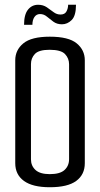

<svg xmlns="http://www.w3.org/2000/svg" viewBox="-20 -782 420 806"><path d="M189 4Q117 4 80.5 -22.5Q44 -49 44 -97V-529Q44 -572 78 -600Q112 -628 189 -628Q268 -628 302 -600Q336 -572 336 -529V-97Q336 -49 300 -22.5Q264 4 189 4ZM189 -51Q232 -51 251 -68.5Q270 -86 270 -114V-512Q270 -537 253 -555Q236 -573 188 -573Q143 -573 126.5 -555.5Q110 -538 110 -513V-113Q110 -86 129 -68.5Q148 -51 189 -51ZM81 -678Q81 -721 97.5 -741.5Q114 -762 140 -762Q161 -762 176.5 -751.5Q192 -741 205 -731Q218 -721 234 -721Q252 -721 259 -734Q266 -747 266 -762H299Q299 -716 281 -698Q263 -680 240 -680Q219 -680 204 -691Q189 -702 176.5 -712.5Q164 -723 148 -723Q133 -723 124.5 -710.5Q116 -698 116 -678Z"/></svg>

Font: Smooch Sans Medium
Style: Regular
Weight: 500
Designer: Robert E. Leuschke
Foundry: Robert E. Leuschke
Version: Version 1.010; ttfautohint (v1.8.3)